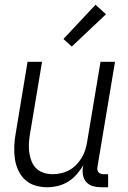

<svg xmlns="http://www.w3.org/2000/svg" viewBox="-20 -780 540 808"><path d="M179 8Q152 8 127.5 0.5Q103 -7 85 -24Q67 -41 56.5 -64Q46 -87 42.5 -112.5Q39 -138 40 -164.5Q41 -191 46 -218L96 -520H157L105 -209Q102 -189 101.5 -170Q101 -151 104 -133Q107 -115 114 -98.5Q121 -82 134 -70Q147 -58 164.5 -52.5Q182 -47 202 -47Q219 -47 237 -51Q255 -55 271.5 -64Q288 -73 301 -86.5Q314 -100 324 -116.5Q334 -133 339 -150Q344 -167 347 -185L403 -520H464L390 -77Q389 -71 390 -65Q391 -59 394.5 -55Q398 -51 403.5 -49Q409 -47 415 -47H435V8H406Q388 8 371.5 3.5Q355 -1 344 -13Q333 -25 329.5 -42Q326 -59 329 -77L331 -85Q319 -65 303 -46.5Q287 -28 266.5 -15.5Q246 -3 223.5 2.5Q201 8 179 8ZM282 -584 247 -616 382 -760 426 -720Z"/></svg>

Font: Iosevka Light
Style: Italic
Weight: 300
Italic angle: -9°
Monospace: yes
Designer: Belleve Invis
Foundry: Belleve Invis
Version: Version 32.5.0; ttfautohint (v1.8.4)